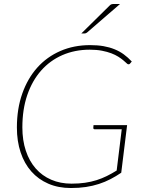

<svg xmlns="http://www.w3.org/2000/svg" viewBox="-20 -938 726 966"><path d="M590 -69Q563.5 -51 536 -36.8Q508.5 -22.5 477.8 -12.5Q447 -2.5 412.2 2.8Q377.5 8 336.5 8Q273.5 8 223.2 -13.8Q173 -35.5 137.8 -75.2Q102.5 -115 83.8 -171.2Q65 -227.5 65 -296.5Q65 -390.5 92 -467Q119 -543.5 167.5 -597.8Q216 -652 283.8 -681.5Q351.5 -711 433.5 -711Q470.5 -711 500.8 -705.8Q531 -700.5 556.2 -690.2Q581.5 -680 602.8 -664.5Q624 -649 643 -628.5L635 -619Q631 -613 623.5 -615Q620.5 -616 614.8 -621.8Q609 -627.5 599.2 -635.5Q589.5 -643.5 575 -652.8Q560.5 -662 540.2 -669.8Q520 -677.5 493 -682.8Q466 -688 431.5 -688Q356.5 -688 294 -660.8Q231.5 -633.5 186.8 -582.8Q142 -532 117.2 -459.8Q92.5 -387.5 92.5 -297Q92.5 -232 110 -179.5Q127.5 -127 159.8 -90.2Q192 -53.5 237.8 -33.8Q283.5 -14 340 -14Q377.5 -14 408 -18.5Q438.5 -23 465.5 -31.5Q492.5 -40 517.2 -52.2Q542 -64.5 567 -80L592.5 -287.5H457Q453 -287.5 450.8 -290Q448.5 -292.5 449.5 -295L450.5 -308.5H619.5ZM584 -918 417.5 -774Q411.5 -769.5 404.5 -769.5H389L530.5 -909Q535.5 -914.5 540.2 -916.2Q545 -918 553.5 -918Z"/></svg>

Font: Lato ExtraLight
Style: Italic
Weight: 275
Italic angle: -7°
Designer: Lukasz Dziedzic with Adam Twardoch and Botio Nikoltchev
Foundry: tyPoland Lukasz Dziedzic
Version: Version 2.015; 2015-08-06; http://www.latofonts.com/